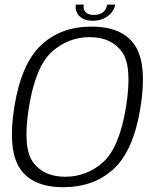

<svg xmlns="http://www.w3.org/2000/svg" viewBox="-20 -794 665 819"><path d="M250 4.5Q381.5 4.5 466 -74.5Q550.5 -153.5 579.5 -337.5Q608.5 -520.5 555.5 -600.5Q502.5 -680.5 370.5 -680.5Q239 -680.5 154.8 -601Q70.5 -521.5 41 -337.5Q12 -154.5 65.2 -75Q118.5 4.5 250 4.5ZM258 -40Q166.5 -40 121 -102Q75.5 -164 103.5 -337.5Q132 -511.5 201.8 -573.5Q271.5 -635.5 363 -635.5Q454 -635.5 499.8 -573.5Q545.5 -511.5 517.5 -337.5Q489 -163.5 419.2 -101.8Q349.5 -40 258 -40ZM375 -705.5Q403 -705.5 423.2 -715.2Q443.5 -725 456 -740.8Q468.5 -756.5 471.5 -774.5H437.5Q435.5 -763 429.2 -752.8Q423 -742.5 411 -736.5Q399 -730.5 379.5 -730.5Q362 -730.5 352 -736.8Q342 -743 338.5 -752.8Q335 -762.5 337.5 -774.5H303.5Q300.5 -756.5 307.8 -740.8Q315 -725 332 -715.2Q349 -705.5 375 -705.5Z"/></svg>

Font: Anybody Thin Light
Style: Italic
Weight: 300
Italic angle: -10°
Version: Version 1.113;gftools[0.9.25]